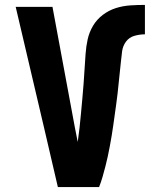

<svg xmlns="http://www.w3.org/2000/svg" viewBox="-20 -763 640 783"><path d="M216 0 159 -245 44 -735H194L285 -245Q288 -230 291 -214.5Q294 -199 297 -184Q301 -213 304.5 -243Q308 -273 310.5 -303Q313 -333 316 -363Q319 -393 321 -423Q323 -453 325 -483Q327 -513 329 -543Q331 -573 337.5 -602.5Q344 -632 359.5 -658Q375 -684 399.5 -702.5Q424 -721 452.5 -730Q481 -739 511 -741Q541 -743 571 -743V-623Q550 -623 528.5 -617Q507 -611 494 -593.5Q481 -576 478 -554Q475 -532 473 -510.5Q471 -489 468.5 -467.5Q466 -446 464 -424.5Q462 -403 459.5 -381.5Q457 -360 454 -338.5Q451 -317 448 -295.5Q445 -274 442 -252.5Q439 -231 435.5 -210Q432 -189 428 -167.5Q424 -146 419.5 -125Q415 -104 409.5 -83Q404 -62 398 -41Q392 -20 384 0Z"/></svg>

Font: Iosevka Heavy Extended
Style: Regular
Weight: 900
Width: 7
Monospace: yes
Designer: Belleve Invis
Foundry: Belleve Invis
Version: Version 32.5.0; ttfautohint (v1.8.4)